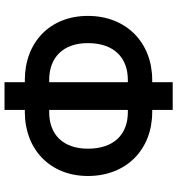

<svg xmlns="http://www.w3.org/2000/svg" viewBox="14 -794 810 879"><g transform="rotate(90 419.5 -355.0)"><path d="M346.6 -646.3C176.8 -646.3 53.3 -529.1 53.3 -351.6C53.3 -177.2 175.4 -63.2 346.6 -63.2H356.9V29.8H483.7V-63.2H493.6C664.1 -63.2 786.2 -178.6 786.2 -351.9C786.2 -529.1 664.1 -646.3 493.6 -646.3H483.7V-740.1H356.9V-646.3ZM177.9 -351.6C177.9 -469.8 242.9 -534.8 346.6 -534.8H356.9V-174.7H346.6C244 -174.7 177.9 -237.9 177.9 -351.6ZM483.7 -174.7V-534.8H494C597.3 -534.8 661.2 -469.5 661.2 -351.9C661.2 -239 597.3 -174.7 494 -174.7Z"/></g></svg>

Font: Margiela Sans Semi Bold
Style: Regular
Weight: 600
Designer: Stefan Endress, Andreas Faust
Version: Version 1.100;FEAKit 1.0